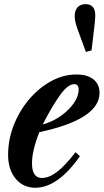

<svg xmlns="http://www.w3.org/2000/svg" viewBox="-20 -893 499 924"><path d="M149.5 10.5Q91.5 10.5 55.2 -33.2Q19 -77 19 -147Q19 -221.5 46.2 -290.8Q73.5 -360 120.2 -415Q167 -470 225.8 -502.2Q284.5 -534.5 348 -534.5Q400.5 -534.5 429.8 -511Q459 -487.5 459 -446Q459 -319 169.5 -257Q152.5 -215.5 143.2 -177Q134 -138.5 134 -107.5Q134 -36.5 181.5 -36.5Q216 -36.5 254.8 -66Q293.5 -95.5 343.5 -160.5L364.5 -141Q258 10.5 149.5 10.5ZM185.5 -294Q230.5 -306 270 -333.2Q309.5 -360.5 334 -394.8Q358.5 -429 358.5 -461Q358.5 -488 338 -488Q307.5 -488 271.5 -438.8Q235.5 -389.5 197 -316ZM393.5 -643 362 -728.5Q349.5 -761 344.5 -780.2Q339.5 -799.5 339.5 -815Q339.5 -842.5 353.2 -857.8Q367 -873 391.5 -873Q438.5 -873 438.5 -819Q438.5 -811 437.2 -796Q436 -781 434 -763.5L420.5 -650.5Z"/></svg>

Font: Libre Caslon Condensed Bold
Style: Italic
Weight: 700
Italic angle: -22.583°
Designer: Pablo Impallari, Rodrigo Fuenzalida, Katja Schimmel, Ertekin Erdin
Foundry: Pablo Impallari, Rodrigo Fuenzalida
Version: Version 2.000; ttfautohint (v1.8.4.7-5d5b);gftools[0.9.33]